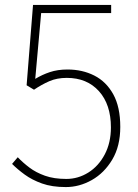

<svg xmlns="http://www.w3.org/2000/svg" viewBox="-20 -746 561 779"><path d="M247 13Q191 13 150.5 -1.5Q110 -16 80.5 -37.5Q51 -59 29 -81L52 -108Q73 -86 99.5 -66Q126 -46 162.5 -33Q199 -20 249 -20Q297 -20 338.5 -46Q380 -72 405 -119.5Q430 -167 430 -229Q430 -322 381.5 -376Q333 -430 251 -430Q211 -430 180 -416.5Q149 -403 118 -382L88 -400L114 -726H431V-693H147L123 -426Q151 -443 182.5 -453.5Q214 -464 254 -464Q314 -464 362.5 -439.5Q411 -415 439.5 -363.5Q468 -312 468 -231Q468 -153 435.5 -98.5Q403 -44 352.5 -15.5Q302 13 247 13Z"/></svg>

Font: Noto Sans SC Thin Thin
Style: Regular
Weight: 250
Version: Version 2.004-H2;hotconv 1.0.118;makeotfexe 2.5.65603